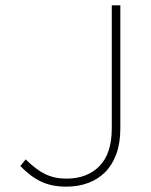

<svg xmlns="http://www.w3.org/2000/svg" viewBox="-20 -688 566 718"><path d="M228 10Q174 10 134.5 -8.5Q95 -27 56 -67L76 -92Q114 -54 149 -37Q184 -20 228 -20Q306 -20 352 -67Q398 -114 398 -208V-668H430V-208Q430 -153 415 -112Q400 -71 373 -44Q346 -17 309 -3.5Q272 10 228 10Z"/></svg>

Font: Celebes Thin
Style: Regular
Weight: 250
Designer: Anugrah Pasau
Foundry: Lafontype
Version: Version 1.000; ttfautohint (v1.8.4)